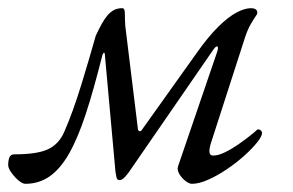

<svg xmlns="http://www.w3.org/2000/svg" viewBox="-61 -435 716 469"><path d="M1 14Q-6 14 -15.5 6Q-25 -2 -33 -13Q-41 -24 -41 -32Q-41 -43 -38 -50.5Q-35 -58 -26 -58Q30 -58 56.5 -70.5Q83 -83 96 -113Q117 -161 137 -226Q157 -291 173 -348Q181 -365 188 -377.5Q195 -390 202 -398Q209 -406 217.5 -410.5Q226 -415 238 -415Q244 -415 244 -401.5Q244 -388 245 -372L276 -119Q277 -115 280 -114.5Q283 -114 285 -117L419 -305Q448 -346 472.5 -370Q497 -394 517 -404.5Q537 -415 552 -415Q559 -415 563 -412.5Q567 -410 567.5 -405.5Q568 -401 564 -396Q559 -389 551.5 -376Q544 -363 538 -345L457 -94Q450 -74 450.5 -64.5Q451 -55 460 -55Q472 -55 488.5 -63Q505 -71 521.5 -82.5Q538 -94 550.5 -104Q563 -114 567 -118Q568 -119 570 -119Q573 -119 576 -116.5Q579 -114 579 -110Q579 -102 567 -87Q555 -72 535.5 -54.5Q516 -37 493 -21.5Q470 -6 447.5 4Q425 14 408 14Q401 14 392 7Q383 0 377 -10Q371 -20 374 -29L469 -307Q473 -318 470.5 -321Q468 -324 461 -315L259 -22Q252 -11 244.5 -3Q237 5 231 5Q225 5 223.5 -2Q222 -9 221 -16L195 -303Q195 -306 193 -306Q191 -306 189 -300Q168 -216 148.5 -156.5Q129 -97 107.5 -59.5Q86 -22 60 -4Q34 14 1 14Z"/></svg>

Font: EB Garamond
Style: Italic
Weight: 400
Italic angle: -17.2°
Designer: Georg Duffner and Octavio Pardo
Foundry: Georg Duffner
Version: Version 1.001